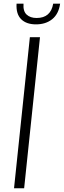

<svg xmlns="http://www.w3.org/2000/svg" viewBox="-20 -1009 342 1029"><path d="M172.9 -878.4Q121.1 -878.4 93.3 -906.2Q65.4 -934.1 68.8 -989.3H106Q103 -949.2 122.6 -930.9Q142.1 -912.6 176.3 -912.6Q252 -912.6 265.1 -989.3H302.2Q294.4 -934.1 259.8 -906.2Q225.1 -878.4 172.9 -878.4ZM55.2 0 140.1 -809.6H194.3L109.4 0Z"/></svg>

Font: Oswald
Style: Extra-Light
Weight: 200
Designer: Vernon Adams
Foundry: Vernon Adams
Version: 3.0; ttfautohint (v0.94.23-7a4d-dirty) -l 8 -r 50 -G 200 -x 